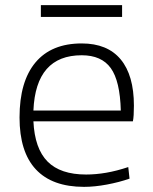

<svg xmlns="http://www.w3.org/2000/svg" viewBox="-20 -718 595 747"><path d="M307 9Q183 9 119.5 -59Q56 -127 56 -261Q56 -401 118 -475Q180 -549 298 -549Q398 -549 449.5 -487Q501 -425 501 -307Q501 -286 500 -270.5Q499 -255 497 -246H110Q115 -140 165 -89.5Q215 -39 315 -39Q353 -39 393.5 -46Q434 -53 479 -68L484 -23Q444 -9 396 0Q348 9 307 9ZM298 -503Q119 -503 110 -288H450Q447 -403 411 -453Q375 -503 298 -503ZM139 -698H455V-652H139Z"/></svg>

Font: Encode Sans Wide
Style: ExtraLight
Weight: 200
Designer: Pablo Impallari, Andres Torresi
Foundry: Pablo Impallari, Andres Torresi
Version: Version 1.000; ttfautohint (v1.00) -l 8 -r 50 -G 200 -x 14 -